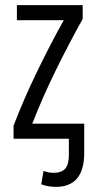

<svg xmlns="http://www.w3.org/2000/svg" viewBox="-20 -542 379 750"><path d="M198 188Q168 188 141 178L150 126Q159 129 168.5 131Q178 133 190 133Q221 133 235 116.5Q249 100 249 63V0H33V-51Q72 -153 123 -258.5Q174 -364 229 -463H46V-522H303V-468Q251 -375 199.5 -270.5Q148 -166 106 -59H309V55Q309 188 198 188Z"/></svg>

Font: Ubuntu Sans Condensed
Style: Regular
Weight: 400
Width: 3
Designer: Dalton Maag Ltd
Foundry: Dalton Maag Ltd
Version: Version 1.006; ttfautohint (v1.8.4.7-5d5b)